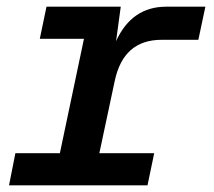

<svg xmlns="http://www.w3.org/2000/svg" viewBox="-20 -554 640 574"><path d="M7 0 26 -96H159L231 -438H99L119 -534H341L327 -431Q374 -534 477 -534H594L573 -435H463Q349 -435 323 -312L277 -96H441L421 0Z"/></svg>

Font: Geist Mono SemiBold
Style: Italic
Weight: 600
Italic angle: -12°
Monospace: yes
Designer: Basement.studio, Andrés Briganti, Mateo Zaragoza
Foundry: Basement.studio, Vercel, Andrés Briganti, Guido Ferreyra, Mateo Zaragoza
Version: Version 1.500; ttfautohint (v1.8.4.7-5d5b)